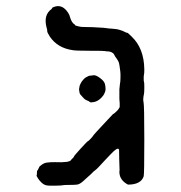

<svg xmlns="http://www.w3.org/2000/svg" viewBox="-20 -584 587 624"><path d="M239 -306Q239 -306 242 -312.5Q245 -319 251 -325.5Q257 -332 260 -333Q263 -334 265.5 -336Q268 -338 276.5 -338.5Q285 -339 286 -339.5Q287 -340 293.5 -337.5Q300 -335 309.5 -327Q319 -319 321 -311Q323 -303 323 -296.5Q323 -290 322 -287Q321 -284 318.5 -278.5Q316 -273 309 -266Q298 -255 286 -252.5Q274 -250 272 -252.5Q270 -255 263 -257.5Q256 -260 250.5 -266.5Q245 -273 241.5 -276.5Q238 -280 237 -292V-295ZM148 -555Q149 -556 149.5 -558Q150 -560 160 -563Q184 -569 201 -543Q206 -536 208 -527Q213 -510 223 -504Q224 -504 224 -502.5Q224 -501 229 -500Q234 -499 234.5 -498.5Q235 -498 239 -497.5Q243 -497 245.5 -496.5Q248 -496 264.5 -496Q281 -496 293 -495Q305 -494 310.5 -494Q316 -494 326 -492.5Q336 -491 342 -491Q360 -490 370 -486.5Q380 -483 380 -483Q380 -483 386 -480Q392 -477 393.5 -477.5Q395 -478 408 -465Q448 -427 449 -359Q449 -345 448 -342Q447 -339 447 -329Q447 -319 448 -318Q449 -317 449 -300.5Q449 -284 448 -279Q444 -261 446.5 -252Q449 -243 449 -130.5Q449 -18 447 -11Q438 16 396 16Q369 2 368 -24Q368 -30 368.5 -31.5Q369 -33 368.5 -35Q368 -37 367.5 -66Q367 -95 367 -97Q364 -109 339 -82Q330 -73 319.5 -61.5Q309 -50 301 -41.5Q293 -33 288.5 -30Q284 -27 280 -22.5Q276 -18 265.5 -9Q255 0 250 5Q239 15 230 16Q221 17 204.5 17Q188 17 184.5 18Q181 19 159 19.5Q137 20 129.5 18Q122 16 115 9.5Q108 3 103 -5Q98 -13 99 -14Q100 -15 100 -22Q100 -29 101.5 -30Q103 -31 105.5 -37Q108 -43 108.5 -43Q109 -43 113 -46.5Q117 -50 123 -53Q131 -57 158 -57Q206 -55 211 -64Q211 -65 215.5 -69Q220 -73 220.5 -75.5Q221 -78 242.5 -101.5Q264 -125 265.5 -125Q267 -125 274.5 -133Q282 -141 282 -142Q283 -145 332 -197L348 -214Q349 -213 353 -217Q357 -221 357.5 -221Q358 -221 362 -225.5Q366 -230 369 -236V-249L368 -262V-286V-294L370 -313Q371 -314 371.5 -329Q372 -344 371 -351.5Q370 -359 368.5 -370Q367 -381 364 -386Q361 -391 358.5 -394.5Q356 -398 354.5 -400Q353 -402 351 -406.5Q349 -411 343 -414Q337 -417 330.5 -417Q324 -417 321.5 -418Q319 -419 272 -419Q225 -419 216 -421Q167 -428 142 -465Q133 -479 133.5 -483Q134 -487 131 -496Q121 -536 148 -555Z"/></svg>

Font: TT2020 Style E
Style: Regular
Weight: 400
Version: Version 00.2